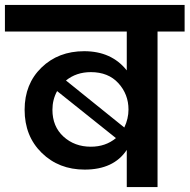

<svg xmlns="http://www.w3.org/2000/svg" viewBox="-41 -760 770 780"><path d="M474 0V-151Q421 -71 303 -71Q198 -71 128.5 -139Q59 -207 59 -314Q59 -419 127.5 -485.5Q196 -552 301 -552Q412 -552 474 -474V-632H-21V-740H709V-632H599V0ZM328 -467Q269 -467 227 -433L464 -242Q481 -278 481 -315Q481 -377 440 -422Q399 -467 328 -467ZM328 -164Q388 -164 430 -199L191 -390Q172 -355 172 -314Q172 -246 217 -205Q262 -164 328 -164Z"/></svg>

Font: SVN-Poppins SemiBold
Style: Regular
Weight: 600
Designer: Ninad Kale (Devanagari), Jonny Pinhorn (Latin)
Foundry: Indian Type Foundry
Version: Version 3.002 2017